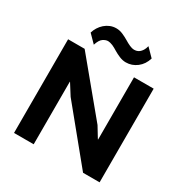

<svg xmlns="http://www.w3.org/2000/svg" viewBox="-232 -1252 1384 1438"><g transform="rotate(30 460.0 -533.0)"><path d="M704 -998Q687 -941 644.5 -908.5Q602 -876 550 -876Q522 -876 493.5 -888Q465 -900 442 -914Q431 -921 420 -927Q409 -933 398 -938Q373 -948 357 -948Q337 -948 314.5 -933Q292 -918 277 -871L211 -938Q218 -962 232 -984.5Q246 -1007 266 -1024.5Q286 -1042 310.5 -1052Q335 -1062 363 -1062Q392 -1062 420.5 -1049.5Q449 -1037 472 -1023Q484 -1016 494.5 -1010Q505 -1004 517 -999Q540 -989 555 -989Q567 -989 578.5 -992Q590 -995 601 -1003.5Q612 -1012 621.5 -1027Q631 -1042 637 -1066ZM830 0H687L322 -446L262 -541H260V0H90V-810H233L602 -364L658 -272H660V-810H830Z"/></g></svg>

Font: TypoPRO Sinkin Sans
Style: 700 Bold
Weight: 700
Designer: Keith Bates
Foundry: K-Type
Version: Sinkin Sans (version 1.0)  by Keith Bates   •   © 2014   www